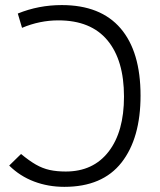

<svg xmlns="http://www.w3.org/2000/svg" viewBox="-20 -723 626 753"><path d="M232.4 9.8Q168.9 9.8 113.5 -11.2Q58.1 -32.2 16.1 -73.7L62.5 -119.1Q94.2 -92.8 120.6 -77.6Q147 -62.5 174.8 -56.4Q202.6 -50.3 237.8 -50.3Q345.7 -50.3 406 -128.4Q466.3 -206.5 466.3 -344.2Q466.3 -486.8 401.4 -564.9Q336.4 -643.1 209 -643.1Q135.7 -643.1 66.4 -613.8L49.8 -669.9Q131.3 -703.1 222.2 -703.1Q374.5 -703.1 452.9 -611.8Q531.2 -520.5 531.2 -348.1Q531.2 -180.7 456.5 -85.4Q381.8 9.8 232.4 9.8Z"/></svg>

Font: Caskaydia Cove Light
Style: Regular
Weight: 300
Monospace: yes
Designer: Aaron Bell
Foundry: Saja Typeworks
Version: Version 4.300; ttfautohint (v1.8.3)